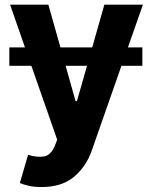

<svg xmlns="http://www.w3.org/2000/svg" viewBox="-20 -565 632 798"><path d="M571.7 -367.9V-291.5H484.7L360.8 62.5Q337.7 127.8 287.1 170.1Q236.5 212.4 153.4 212.4Q121.1 212.4 98.2 206.9Q75.3 201.3 62.5 195.7L96.6 78.5Q136.7 90.6 164.2 84.9Q191.8 79.2 207.7 41.9L217.7 15.6L110.4 -291.5H18.8V-367.9H83.8L22 -545.5H181.1L231.2 -367.9H363.3L413.7 -545.5H573.9L511.7 -367.9ZM341.6 -291.5H252.8L294 -144.9H299.7Z"/></svg>

Font: Inter UI
Style: Bold
Weight: 700
Designer: Rasmus Andersson
Foundry: rsms
Version: 3.2;8d6f07862